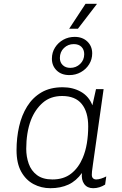

<svg xmlns="http://www.w3.org/2000/svg" viewBox="-20 -980 640 1010"><path d="M245 10Q197 10 156.5 -11.5Q116 -33 91.5 -77Q67 -121 67 -190Q67 -255 80.5 -314.5Q94 -374 123 -420.5Q152 -467 198 -494Q244 -521 310 -521Q364 -521 406 -497Q448 -473 466 -426L485 -511H525L469 -116Q465 -89 464 -78.5Q463 -68 463 -61Q463 -48 469.5 -42Q476 -36 486 -36Q497 -36 511.5 -40.5Q526 -45 539 -52L533 -9Q519 0 503 5Q487 10 470 10Q439 10 423 -12Q407 -34 411 -70Q381 -28 340 -9Q299 10 245 10ZM256 -36Q315 -36 354 -66.5Q393 -97 415 -149Q430 -184 437 -226.5Q444 -269 444 -315Q444 -391 410 -433Q376 -475 307 -475Q246 -475 205.5 -440Q165 -405 143 -349Q130 -315 124 -276.5Q118 -238 118 -197Q118 -156 131 -119Q144 -82 174.5 -59Q205 -36 256 -36ZM344 -829 430 -960H489V-958L390 -829ZM345 -585Q303 -585 278 -609.5Q253 -634 253 -671Q253 -704 269.5 -730Q286 -756 313 -771Q340 -786 373 -786Q414 -786 439.5 -761.5Q465 -737 465 -699Q465 -668 449 -642Q433 -616 405.5 -600.5Q378 -585 345 -585ZM350 -623Q380 -623 401.5 -643.5Q423 -664 423 -695Q423 -719 408.5 -733.5Q394 -748 368 -748Q338 -748 316.5 -727.5Q295 -707 295 -675Q295 -652 310 -637.5Q325 -623 350 -623Z"/></svg>

Font: Chivo Mono Medium Thin
Style: Italic
Weight: 250
Italic angle: -8.05°
Monospace: yes
Version: Version 1.008